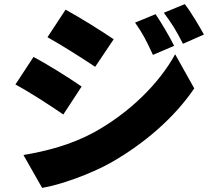

<svg xmlns="http://www.w3.org/2000/svg" viewBox="-20 -849 1040 934"><path d="M737 -780 637 -739C676 -684 692 -651 724 -582L827 -626C805 -671 767 -735 737 -780ZM879 -829 777 -787C816 -734 835 -705 870 -636L972 -681C948 -724 912 -786 879 -829ZM299 -802 211 -668C281 -629 383 -564 443 -524L533 -658C476 -697 369 -764 299 -802ZM94 -95 185 65C271 51 418 -1 520 -58C686 -153 829 -278 925 -419L832 -585C753 -441 609 -300 437 -205C324 -144 207 -114 94 -95ZM143 -572 55 -438C126 -400 227 -334 288 -292L377 -428C321 -467 215 -534 143 -572Z"/></svg>

Font: Noto Sans CJK Black
Style: Bold
Weight: 900
Designer: Ryoko NISHIZUKA (kana & ideographs); Paul D. Hunt (Latin, Greek & Cyrillic); Wenlong ZHANG (bopomofo); Sandoll Communica
Foundry: Adobe Systems Incorporated
Version: Version 1.000;PS 1;hotconv 1.0.78;makeotf.lib2.5.61930